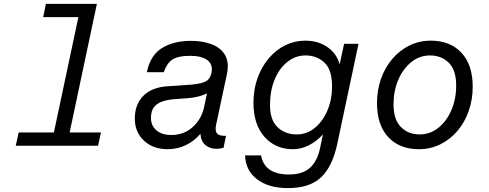

<svg xmlns="http://www.w3.org/2000/svg" viewBox="-20 -749 2512 987"><path d="M478 -729 338 -68H499L484 0H61L76 -68H257L383 -661H202L216 -729Z M1142 -51 1129 11Q1120 13 1111 14.5Q1102 16 1093 16Q1061 16 1037.5 -2Q1014 -20 1010 -61Q979 -24 935.5 -3Q892 18 842 18Q767 18 720 -26Q673 -70 673 -139Q673 -213 718 -257.5Q763 -302 848 -306Q871 -308 895 -309Q919 -310 964 -314Q1017 -319 1038.5 -331Q1060 -343 1067 -374Q1076 -417 1046.5 -439.5Q1017 -462 958 -462Q893 -462 864.5 -441.5Q836 -421 822 -378H735Q752 -464 812 -501.5Q872 -539 962 -539Q1024 -539 1070.5 -520.5Q1117 -502 1138 -464Q1159 -426 1146 -366L1091 -108Q1084 -77 1096 -63Q1108 -49 1142 -51ZM1030 -202 1044 -269Q1005 -249 943 -244L886 -240Q849 -238 819.5 -229Q790 -220 773 -200Q756 -180 756 -143Q756 -103 784 -79Q812 -55 861 -55Q926 -55 971.5 -96.5Q1017 -138 1030 -202Z M1460 218Q1361 218 1301.5 172.5Q1242 127 1240 50H1322Q1340 148 1466 148Q1535 148 1573 114Q1611 80 1625 14L1640 -58Q1608 -23 1568.5 -2.5Q1529 18 1486 18Q1396 18 1339.5 -45.5Q1283 -109 1283 -221Q1283 -290 1304 -348Q1325 -406 1362 -449.5Q1399 -493 1447 -516.5Q1495 -540 1549 -540Q1615 -540 1663 -507Q1711 -474 1726 -418L1749 -524H1823L1713 -6Q1688 109 1629.5 163.5Q1571 218 1460 218ZM1505 -58Q1558 -58 1599 -92Q1640 -126 1663.5 -182Q1687 -238 1687 -305Q1687 -391 1647.5 -427.5Q1608 -464 1551 -464Q1499 -464 1457.5 -431Q1416 -398 1392 -340.5Q1368 -283 1368 -208Q1368 -132 1407 -95Q1446 -58 1505 -58Z M2195 -540Q2294 -540 2352 -478Q2410 -416 2410 -303Q2410 -237 2389.5 -178.5Q2369 -120 2331.5 -76Q2294 -32 2243.5 -7Q2193 18 2133 18Q2034 18 1976 -44Q1918 -106 1918 -219Q1918 -285 1938.5 -343.5Q1959 -402 1996.5 -446Q2034 -490 2084.5 -515Q2135 -540 2195 -540ZM2325 -309Q2325 -389 2287 -426.5Q2249 -464 2190 -464Q2137 -464 2094.5 -430Q2052 -396 2027.5 -339Q2003 -282 2003 -213Q2003 -134 2041 -96Q2079 -58 2137 -58Q2191 -58 2233.5 -92Q2276 -126 2300.5 -183Q2325 -240 2325 -309Z"/></svg>

Font: Fragment Mono
Style: Italic
Weight: 400
Italic angle: -12°
Designer: Wei Huang based on Nimbus Sans by URW Studio, based on Helvetica by Max Miedinger.
Foundry: Wei Huang
Version: Version 1.011; ttfautohint (v1.8.4.7-5d5b)